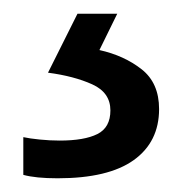

<svg xmlns="http://www.w3.org/2000/svg" viewBox="-20 -20 265 280"><path d="M212 139Q212 187 175 213.5Q138 240 64 240Q32 240 14 235V180Q23 182 38 183.5Q53 185 67 185Q103 185 122 175.5Q141 166 141 141Q141 115 114.5 103Q88 91 50 86L93 0H151L125 53Q161 61 186.5 81Q212 101 212 139Z"/></svg>

Font: Noto Sans Tagbanwa
Style: Regular
Weight: 400
Designer: Monotype Design Team
Foundry: Monotype Imaging Inc.
Version: Version 2.001; ttfautohint (v1.8.4.7-5d5b)